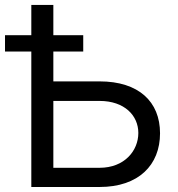

<svg xmlns="http://www.w3.org/2000/svg" viewBox="-37 -747 710 767"><path d="M360.8 -421.9H176.1V-541.2H295.5V-606.5H176.1V-727.3H88.1V-606.5H-17V-541.2H88.1V0H360.8C517 0 602.3 -88.1 602.3 -214.5C602.3 -340.9 517 -421.9 360.8 -421.9ZM176.1 -76.7V-343.8H360.8C460.2 -343.8 515.6 -285.5 515.6 -215.9C515.6 -144.9 460.2 -76.7 360.8 -76.7Z"/></svg>

Font: Magic Ui Pro
Style: Regular
Weight: 400
Designer: Stefan Endress, Andreas Faust
Version: Version 1.000;FEAKit 1.0